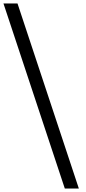

<svg xmlns="http://www.w3.org/2000/svg" viewBox="-42 -876 499 1108"><path d="M413 212 59 -856H-22L332 212Z"/></svg>

Font: TPK Tissa Web Medium
Style: Regular
Weight: 500
Designer: Jacques Le Bailly, Suppakit Chalermlarp | Katatrad Co.,Ltd.
Foundry: Jacques Le Bailly, Cadson Demak Co.,Ltd.
Version: Version 5.000;Glyphs 3.1.2 (3151)